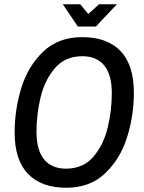

<svg xmlns="http://www.w3.org/2000/svg" viewBox="-20 -873 678 905"><path d="M49 -248Q49 -356 80.5 -458.5Q112 -561 183.5 -629.5Q255 -698 367 -698Q485 -698 548 -632.5Q611 -567 611 -436Q611 -328 579 -226Q547 -124 475.5 -56Q404 12 292 12Q175 12 112 -53.5Q49 -119 49 -248ZM507 -435Q507 -520 471.5 -564Q436 -608 368 -608Q287 -608 239 -552Q191 -496 171.5 -415Q152 -334 152 -251Q152 -166 187.5 -122Q223 -78 291 -78Q372 -78 420 -134Q468 -190 487.5 -271Q507 -352 507 -435ZM276 -853H358L396 -807L447 -853H531L432 -748H347Z"/></svg>

Font: Archivo Narrow Medium
Style: Italic
Weight: 500
Italic angle: -8°
Designer: Hector Gatti
Foundry: Omnibus-Type
Version: Version 2.001